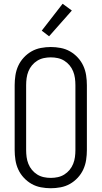

<svg xmlns="http://www.w3.org/2000/svg" viewBox="-20 -993 540 1021"><path d="M250 8Q224 8 197.5 3Q171 -2 148 -15Q125 -28 106.5 -48Q88 -68 77 -92Q66 -116 62 -142.5Q58 -169 58 -195V-540Q58 -566 62 -592.5Q66 -619 77 -643Q88 -667 106.5 -687Q125 -707 148 -720Q171 -733 197.5 -738Q224 -743 250 -743Q276 -743 302.5 -738Q329 -733 352 -720Q375 -707 393.5 -687Q412 -667 423 -643Q434 -619 438 -592.5Q442 -566 442 -540V-195Q442 -169 438 -142.5Q434 -116 423 -92Q412 -68 393.5 -48Q375 -28 352 -15Q329 -2 302.5 3Q276 8 250 8ZM250 -47Q269 -47 287.5 -51Q306 -55 322 -65Q338 -75 350 -89.5Q362 -104 369 -121.5Q376 -139 378.5 -157.5Q381 -176 381 -195V-540Q381 -559 378.5 -577.5Q376 -596 369 -613.5Q362 -631 350 -645.5Q338 -660 322 -670Q306 -680 287.5 -684Q269 -688 250 -688Q231 -688 212.5 -684Q194 -680 178 -670Q162 -660 150 -645.5Q138 -631 131 -613.5Q124 -596 121.5 -577.5Q119 -559 119 -540V-195Q119 -176 121.5 -157.5Q124 -139 131 -121.5Q138 -104 150 -89.5Q162 -75 178 -65Q194 -55 212.5 -51Q231 -47 250 -47ZM241 -800 202 -830 313 -973 362 -937Z"/></svg>

Font: Iosevka Term Curly Light
Style: Regular
Weight: 300
Designer: Belleve Invis
Foundry: Belleve Invis
Version: Version 32.3.0